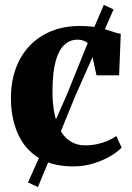

<svg xmlns="http://www.w3.org/2000/svg" viewBox="-20 -658 532 772"><path d="M274.5 11Q188.5 11 133.2 -24.5Q78 -60 51 -122.2Q24 -184.5 24 -264Q24 -329.5 43.5 -382.8Q63 -436 99.5 -474.2Q136 -512.5 186.8 -533Q237.5 -553.5 300 -553.5Q344.5 -553.5 375.5 -546.8Q406.5 -540 428 -532.2Q449.5 -524.5 465.5 -522L459 -355H368L344 -466Q341.5 -477 333.5 -484.2Q325.5 -491.5 314.5 -495Q303.5 -498.5 292 -498.5Q262 -498.5 239.5 -478.5Q217 -458.5 204.2 -413.5Q191.5 -368.5 191 -293Q191 -236.5 200.2 -195.2Q209.5 -154 226.8 -127Q244 -100 268.2 -86.8Q292.5 -73.5 321.5 -73.5Q347 -73.5 370.2 -78.5Q393.5 -83.5 413.5 -92.2Q433.5 -101 448 -111L469 -64.5Q456 -50 427.2 -32.2Q398.5 -14.5 359.2 -1.8Q320 11 274.5 11ZM132.5 94 92.5 75.5 146 -43.5 249 -278 352 -532.5 397.5 -638.5 436.5 -620 390.5 -515 280.5 -267 183 -27.5Z"/></svg>

Font: Merriweather 60pt ExtraBold
Style: Regular
Weight: 800
Version: Version 2.100